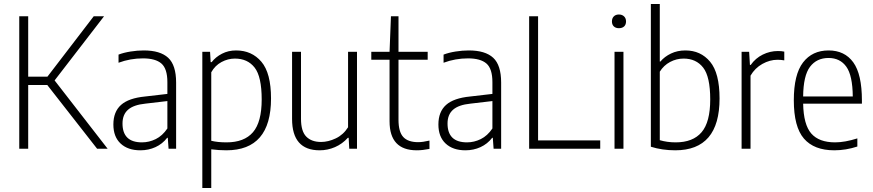

<svg xmlns="http://www.w3.org/2000/svg" viewBox="-20 -749 4397 967"><path d="M218 -321H122V0H77V-667H122V-363H219L452 -667H504L255 -344L522 0H469Z M867 -333V0H829L825 -55H822Q798 -24 763 -8Q728 8 687 8Q624 8 587.5 -26Q551 -60 551 -122Q551 -186 589.5 -220.5Q628 -255 711 -263L823 -276V-335Q823 -403 793 -429Q763 -455 700 -455Q636 -455 577 -433V-474Q603 -484 637.5 -489.5Q672 -495 704 -495Q787 -495 827 -458Q867 -421 867 -333ZM823 -102V-240L712 -227Q653 -221 625 -196.5Q597 -172 597 -127Q597 -32 695 -32Q731 -32 764.5 -48.5Q798 -65 823 -102Z M1038 -488 1041 -436H1046Q1066 -462 1098 -478.5Q1130 -495 1169 -495Q1248 -495 1296.5 -438Q1345 -381 1345 -253Q1345 8 1120 8Q1082 8 1044 3V198H999V-488ZM1298 -248Q1298 -363 1262.5 -408.5Q1227 -454 1163 -454Q1128 -454 1095.5 -436.5Q1063 -419 1044 -385V-40Q1076 -32 1121 -32Q1210 -32 1254 -83Q1298 -134 1298 -248Z M1451 -150V-488H1496V-150Q1496 -88 1522.5 -61Q1549 -34 1597 -34Q1633 -34 1671 -52Q1709 -70 1733 -108V-488H1778V0H1739L1736 -55H1732Q1704 -24 1667 -8Q1630 8 1590 8Q1451 8 1451 -150Z M2143 -41V1Q2108 8 2079 8Q1942 8 1942 -138V-448H1850V-488H1942L1949 -667H1987V-488H2134V-448H1987V-146Q1987 -85 2011 -59Q2035 -33 2086 -33Q2109 -33 2143 -41Z M2504 -333V0H2466L2462 -55H2459Q2435 -24 2400 -8Q2365 8 2324 8Q2261 8 2224.5 -26Q2188 -60 2188 -122Q2188 -186 2226.5 -220.5Q2265 -255 2348 -263L2460 -276V-335Q2460 -403 2430 -429Q2400 -455 2337 -455Q2273 -455 2214 -433V-474Q2240 -484 2274.5 -489.5Q2309 -495 2341 -495Q2424 -495 2464 -458Q2504 -421 2504 -333ZM2460 -102V-240L2349 -227Q2290 -221 2262 -196.5Q2234 -172 2234 -127Q2234 -32 2332 -32Q2368 -32 2401.5 -48.5Q2435 -65 2460 -102Z M2690 -667V-42H3003V0H2645V-667Z M3062 -641Q3062 -657 3071.5 -666.5Q3081 -676 3097 -676Q3113 -676 3123 -666.5Q3133 -657 3133 -641Q3133 -625 3123.5 -616Q3114 -607 3097 -607Q3081 -607 3071.5 -616Q3062 -625 3062 -641ZM3120 -488V0H3075V-488Z M3258 -10V-729H3303V-439H3306Q3327 -464 3359.5 -479.5Q3392 -495 3432 -495Q3509 -495 3556.5 -438Q3604 -381 3604 -253Q3604 8 3381 8Q3315 8 3258 -10ZM3557 -248Q3557 -363 3521.5 -408.5Q3486 -454 3423 -454Q3387 -454 3355 -437Q3323 -420 3303 -388V-43Q3340 -32 3383 -32Q3470 -32 3513.5 -83Q3557 -134 3557 -248Z M3753 -488 3757 -422H3761Q3785 -456 3821.5 -474Q3858 -492 3898 -492Q3917 -492 3930 -489V-445Q3912 -448 3896 -448Q3857 -448 3819.5 -427Q3782 -406 3760 -368V0H3715V-488Z M4321 -227H4025Q4027 -121 4066 -76.5Q4105 -32 4186 -32Q4235 -32 4298 -52V-11Q4240 8 4182 8Q4080 8 4029 -51Q3978 -110 3978 -244Q3978 -374 4024.5 -434.5Q4071 -495 4153 -495Q4234 -495 4277.5 -435Q4321 -375 4321 -243ZM4025 -263H4275Q4274 -369 4242.5 -413Q4211 -457 4153 -457Q4093 -457 4059.5 -412.5Q4026 -368 4025 -263Z"/></svg>

Font: KaputaLibre
Style: Regular
Weight: 400
Designer: Multiple designers
Foundry: Textual
Version: Version 2.900